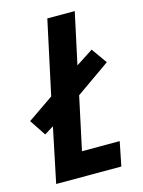

<svg xmlns="http://www.w3.org/2000/svg" viewBox="-137 -779 630 845"><g transform="rotate(-15 178.0 -357.0)"><path d="M12.2 0 64 -249 22 -223.1 -26.9 -296.9 90.8 -377.9 163.1 -713.9H288.1L237.8 -480L315.9 -530.8L366.2 -460L210.9 -351.1L159.2 -109.9H331.1L309.1 0Z"/></g></svg>

Font: Open Sans Condensed
Style: Italic
Weight: 400
Width: 3
Italic angle: -12°
Designer: Monotype Design Team
Foundry: Monotype Imaging Inc.
Version: Version 3.000